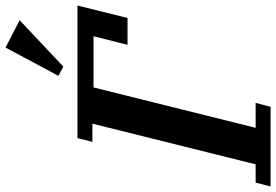

<svg xmlns="http://www.w3.org/2000/svg" viewBox="-202 -826 998 694"><g transform="rotate(-90 297.0 -479.0)"><path d="M-16 -54H50L197 -644H131L145 -698H624L579 -517H482L513 -640H328L182 -54H272L258 0H-30ZM370 -767 472 -958 571 -907 403 -749Z"/></g></svg>

Font: IBM Plex Serif SemiBold
Style: Italic
Weight: 600
Italic angle: -14°
Designer: Mike Abbink, Paul van der Laan, Pieter van Rosmalen
Foundry: Bold Monday
Version: Version 2.5